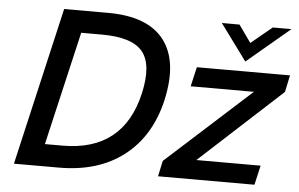

<svg xmlns="http://www.w3.org/2000/svg" viewBox="-49 -763 1303 836"><g transform="rotate(5 602.0 -345.0)"><path d="M391.1 -689.9Q564.9 -689.9 636.2 -596.7Q707.5 -503.4 668 -330.6Q630.9 -172.4 519.3 -86.2Q407.7 0 236.3 0H39.6L198.7 -689.9ZM1192.4 -689 1004.4 -530.8 888.2 -689H965.3L1019 -613.3L1110.8 -689ZM567.9 -353.5Q596.7 -480 551 -536.6Q505.4 -593.3 372.6 -593.3H281.7L166.5 -96.7H243.2Q509.3 -96.7 567.9 -353.5ZM1203.6 -487.8 1188 -414.1 829.6 -85H1110.4L1090.8 0H669.4L684.1 -68.4L1053.2 -402.8H776.9L796.4 -487.8Z"/></g></svg>

Font: HK Grotesk SmBold Legacy Italic
Style: Regular
Weight: 600
Italic angle: -13°
Designer: Alfredo Marco Pradil
Foundry: Hanken Design Co.
Version: Version 2.022;PS 002.022;hotconv 1.0.88;makeotf.lib2.5.64775